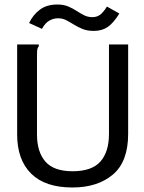

<svg xmlns="http://www.w3.org/2000/svg" viewBox="-20 -820 640 851"><path d="M301 11Q180 11 118 -50.5Q56 -112 56 -224V-623H152V-615Q147 -609 145.5 -602Q144 -595 144 -578V-223Q144 -147 181 -104Q218 -61 302 -61Q387 -61 425 -104Q463 -147 463 -226V-623H548V-227Q548 -103 480 -46Q412 11 301 11ZM454 -791 509 -760Q483 -718 457.5 -700.5Q432 -683 396 -683Q367 -683 346 -691.5Q325 -700 307.5 -711Q290 -722 273.5 -730.5Q257 -739 237 -739Q217 -739 198.5 -728.5Q180 -718 166 -692L109 -718Q126 -754 156.5 -777Q187 -800 234 -800Q262 -800 282 -791.5Q302 -783 319 -772Q336 -761 352.5 -752.5Q369 -744 390 -744Q409 -744 423.5 -754.5Q438 -765 454 -791Z"/></svg>

Font: Inconsolata Expanded Medium
Style: Regular
Weight: 500
Width: 7
Monospace: yes
Designer: Raph Levien, Cyreal, Brenton Simpson
Foundry: Raph Levien, Cyreal, Google
Version: Version 3.001; ttfautohint (v1.8.2.53-6de2)